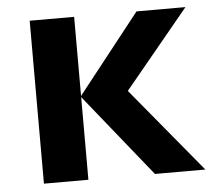

<svg xmlns="http://www.w3.org/2000/svg" viewBox="-44 -594 708 641"><g transform="rotate(-5 309.5 -273.0)"><path d="M436 -546H600L384 -284L619 0H450L227 -277V0H78V-546H227V-281Z"/></g></svg>

Font: Noto Sans IKEA
Style: Bold
Weight: 600
Designer: Monotype Design Team
Foundry: Monotype Imaging Inc.
Version: Version 2.001